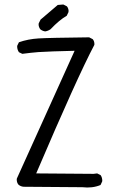

<svg xmlns="http://www.w3.org/2000/svg" viewBox="-20 -838 540 857"><path d="M285.6 -783.7Q286.1 -785.6 286.1 -789.6Q286.1 -793.5 284.4 -799.1Q282.7 -804.7 278.8 -809.6L262.7 -817.9L237.8 -815.9L161.1 -750.5L152.8 -733.9Q152.3 -731.9 152.3 -728Q152.3 -724.1 154.1 -718.3Q155.8 -712.4 160.2 -707Q169.4 -699.7 181.6 -697.8Q194.3 -699.7 205.6 -707.5Q245.6 -749.5 277.8 -767.6ZM347.2 -2.4Q392.6 2.9 428.7 -12.2L436 -27.8Q436.5 -29.8 436.5 -31.2Q436.5 -45.4 429.2 -56.2L413.6 -64L397.9 -62L141.6 -64Q326.2 -496.1 400.9 -637.2Q401.4 -639.2 401.4 -640.6Q401.4 -654.3 394 -663.1L377.9 -671.4Q199.2 -669.4 152.1 -666.5Q105 -663.6 64.5 -649.4L57.1 -634.3Q56.6 -632.3 56.6 -630.9Q56.6 -616.7 64.5 -605L79.6 -597.7Q119.6 -603 151.4 -605.5Q204.6 -608.9 313 -611.3L55.2 -41Q54.7 -39.1 54.7 -37.1Q54.7 -22.9 62.5 -13.7Q71.8 -5.9 84.5 -4.4Z"/></svg>

Font: NaikaiFont
Style: Light
Weight: 300
Version: Version 1.89